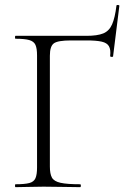

<svg xmlns="http://www.w3.org/2000/svg" viewBox="-20 -773 537 793"><path d="M44 0Q42 0 42 -6Q42 -12 44 -12Q82 -12 101 -17Q120 -22 126.5 -37Q133 -52 133 -81V-544Q133 -573 126.5 -587.5Q120 -602 101 -607.5Q82 -613 44 -613Q42 -613 42 -619Q42 -625 44 -625H337Q382 -625 406.5 -635Q431 -645 443 -672.5Q455 -700 461 -750Q462 -753 467.5 -752.5Q473 -752 473 -749L447 -540Q447 -538 441 -538Q435 -538 435 -542Q438 -568 430 -582Q422 -596 400 -601Q378 -606 337 -606H273Q219 -606 202.5 -594Q186 -582 186 -543V-85Q186 -55 194.5 -39.5Q203 -24 230 -18Q257 -12 311 -12Q314 -12 314 -6Q314 0 311 0Q279 0 241.5 -1Q204 -2 160 -2Q128 -2 98 -1Q68 0 44 0Z"/></svg>

Font: Cormorant Garamond Light
Style: Regular
Weight: 300
Designer: Christian Thalmann (Catharsis Fonts)
Foundry: Catharsis Fonts
Version: Version 4.001